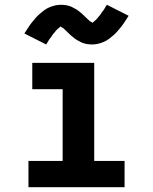

<svg xmlns="http://www.w3.org/2000/svg" viewBox="-20 -783 640 803"><path d="M99 0V-110H242V-410H115V-520H374V-110H501V0ZM173 -597 82 -643Q91 -657 98.5 -668.5Q106 -680 114 -690Q122 -700 129.5 -708.5Q137 -717 145 -724Q153 -731 163.5 -739Q174 -747 185.5 -752Q197 -757 209.5 -760Q222 -763 235 -763Q240 -763 245 -762.5Q250 -762 255 -761.5Q260 -761 264.5 -759.5Q269 -758 274 -756.5Q279 -755 283 -752.5Q287 -750 291.5 -748Q296 -746 300.5 -743Q305 -740 309 -737Q313 -734 317 -730.5Q321 -727 324.5 -724Q328 -721 331 -718Q334 -715 337 -712Q340 -709 345 -704.5Q350 -700 353.5 -696.5Q357 -693 361.5 -691.5Q366 -690 366 -686H364L367 -688Q370 -690 372.5 -692.5Q375 -695 377.5 -697Q380 -699 381.5 -700.5Q383 -702 384.5 -703.5Q386 -705 387.5 -707Q389 -709 390.5 -711Q392 -713 394 -715Q396 -717 398 -719.5Q400 -722 401.5 -724.5Q403 -727 405 -730Q407 -733 409.5 -736Q412 -739 414 -742Q416 -745 418 -748.5Q420 -752 422.5 -756Q425 -760 427 -763L518 -717Q509 -703 501.5 -691.5Q494 -680 486 -670Q478 -660 470.5 -651.5Q463 -643 455 -636Q447 -629 436.5 -621Q426 -613 414.5 -608Q403 -603 390.5 -600Q378 -597 365 -597Q360 -597 355 -597.5Q350 -598 345 -598.5Q340 -599 335.5 -600.5Q331 -602 326 -603.5Q321 -605 317 -607.5Q313 -610 308.5 -612Q304 -614 299.5 -617Q295 -620 291 -623Q287 -626 283 -629.5Q279 -633 275.5 -636Q272 -639 269 -642Q266 -645 263 -648Q260 -651 255 -655.5Q250 -660 246.5 -663.5Q243 -667 238.5 -668.5Q234 -670 234 -674H236L233 -672Q230 -670 227.5 -667.5Q225 -665 222.5 -663Q220 -661 218.5 -659.5Q217 -658 215.5 -656.5Q214 -655 212.5 -653Q211 -651 209.5 -649Q208 -647 206 -645Q204 -643 202 -640.5Q200 -638 198.5 -635.5Q197 -633 195 -630Q193 -627 190.5 -624Q188 -621 186 -618Q184 -615 182 -611.5Q180 -608 177.5 -604Q175 -600 173 -597Z"/></svg>

Font: Iosevka HT Extrabold Extended
Style: Regular
Weight: 800
Width: 7
Monospace: yes
Designer: Belleve Invis
Foundry: Belleve Invis
Version: Version 32.3.0; ttfautohint (v1.8.4)